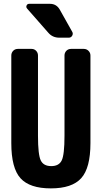

<svg xmlns="http://www.w3.org/2000/svg" viewBox="-20 -990 540 1019"><path d="M424.8 -730.5Q439.5 -730.5 449.7 -720.2Q460 -710 460 -695.3V-230.5Q460 -98.6 411.1 -44.4Q362.3 9.8 250 9.8Q137.7 9.8 88.9 -43.9Q40 -97.7 40 -230.5V-695.3Q40 -710 49.8 -720.2Q59.6 -730.5 75.2 -730.5H147.5Q162.1 -730.5 171.9 -720.2Q181.6 -710 181.6 -695.3V-269.5Q181.6 -168.9 196.3 -138.7Q210.9 -108.4 252 -108.4Q293 -108.4 307.6 -138.7Q322.3 -168.9 322.3 -269.5V-695.3Q322.3 -710 332 -720.2Q341.8 -730.5 357.4 -730.5ZM245.1 -969.7Q279.3 -969.7 296.9 -939.5L363.3 -821.3Q369.1 -811.5 363.3 -800.8Q357.4 -790 344.7 -790H294.9Q258.8 -790 236.3 -816.4L124 -944.3Q117.2 -952.1 121.1 -960.9Q125 -969.7 134.8 -969.7Z"/></svg>

Font: Rounded-L Mgen+ 1m bold
Style: Bold
Weight: 700
Designer: [Source Han Sans]
Ryoko NISHIZUKA  (kana & ideographs); Paul D. Hunt (Latin, Greek & Cyrillic); Wenlong ZHANG  (bopomofo
Version: Version 1.059.20150602